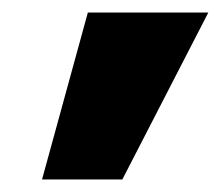

<svg xmlns="http://www.w3.org/2000/svg" viewBox="-20 -678 352 306"><path d="M47 -392 120 -658H312L175 -392Z"/></svg>

Font: Ysabeau Office Black
Style: Regular
Weight: 900
Designer: Christian Thalmann (Catharsis Fonts)
Version: Version 2.001;gftools[0.9.30]; featfreeze: tnum,lnum,ss02